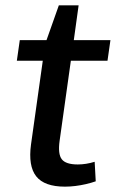

<svg xmlns="http://www.w3.org/2000/svg" viewBox="-20 -690 433 718"><path d="M223 8Q146 8 115.5 -30.5Q85 -69 96 -150L140 -463H43L54 -540H154L200 -670H274L256 -540H393L382 -463H245L203 -164Q196 -114 211 -94.5Q226 -75 271 -75Q286 -75 302 -77.5Q318 -80 334 -85L338 -12Q321 -6 301.5 -1.5Q282 3 262 5.5Q242 8 223 8Z"/></svg>

Font: Pathway Extreme 8pt Thin 12pt Medium
Style: Italic
Weight: 500
Italic angle: -8°
Version: Version 1.001;gftools[0.9.26]